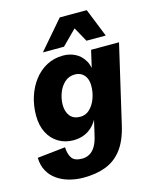

<svg xmlns="http://www.w3.org/2000/svg" viewBox="-157 -823 909 1129"><g transform="rotate(-15 297.5 -258.5)"><path d="M210 215Q165.2 215 123.8 203.8Q82.4 192.6 50 169.8Q17.6 147 -1.2 112.7Q-20 78.4 -21 32.4L149.6 14Q151.6 56.2 168.2 80.5Q184.8 104.8 230.4 104.8Q254.6 104.8 275.1 93.7Q295.6 82.6 311.1 57.8Q326.6 33 336 -10L373 -170.4L381.8 -169.8Q366.2 -94.4 321.2 -53.6Q276.2 -12.8 209 -12.8Q159.4 -12.8 119.4 -36.4Q79.4 -60 56.4 -104.4Q33.4 -148.8 33.4 -210.2Q33.4 -269.6 50.6 -323.5Q67.8 -377.4 100 -419.6Q132.2 -461.8 177.2 -485.9Q222.2 -510 278 -510Q317 -510 350.7 -493.2Q384.4 -476.4 405.6 -440.9Q426.8 -405.4 425.8 -350.2L406 -325.4L446.2 -500H616.2L505.8 -24.4Q485.4 64.6 445.6 116.9Q405.8 169.2 347.1 192.1Q288.4 215 210 215ZM284 -135.8Q317.2 -135.8 341.4 -159Q365.6 -182.2 379.1 -218.7Q392.6 -255.2 392.6 -295.6Q392.6 -323.2 383.2 -343.1Q373.8 -363 356.4 -373.8Q339 -384.6 315.4 -384.6Q279 -384.6 253.4 -361.1Q227.8 -337.6 214.4 -302.1Q201 -266.6 201 -229.6Q201 -188 221.9 -161.9Q242.8 -135.8 284 -135.8ZM168.4 -558.6 317.4 -731.6H481.8L551.2 -558.6H433.6L385 -646.8L296.8 -558.6Z"/></g></svg>

Font: Work Sans
Style: Italic
Weight: 400
Italic angle: -13°
Designer: Wei Huang
Foundry: Wei Huang
Version: Version 2.012